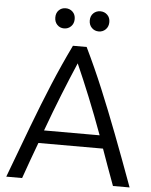

<svg xmlns="http://www.w3.org/2000/svg" viewBox="-59 -928 768 977"><g transform="rotate(5 325.0 -440.0)"><path d="M10 0Q64 -145 109 -264Q154 -383 197.5 -487.5Q241 -592 290 -693H360Q409 -592 452.5 -487.5Q496 -383 541.5 -264Q587 -145 640 0H555Q537 -50 520 -95.5Q503 -141 488 -185H158Q142 -141 125 -95.5Q108 -50 91 0ZM181 -251H465Q428 -352 392.5 -439.5Q357 -527 322 -606Q288 -527 253 -439.5Q218 -352 181 -251ZM414 -777Q393 -777 378.5 -791.5Q364 -806 364 -829Q364 -852 378.5 -866Q393 -880 414 -880Q435 -880 449.5 -866Q464 -852 464 -829Q464 -806 449.5 -791.5Q435 -777 414 -777ZM237 -777Q216 -777 202 -791.5Q188 -806 188 -829Q188 -852 202 -866Q216 -880 237 -880Q258 -880 272.5 -866Q287 -852 287 -829Q287 -806 272.5 -791.5Q258 -777 237 -777Z"/></g></svg>

Font: Ubuntu Sans
Style: Regular
Weight: 400
Designer: Dalton Maag Ltd
Foundry: Dalton Maag Ltd
Version: Version 1.006; ttfautohint (v1.8.4.7-5d5b)